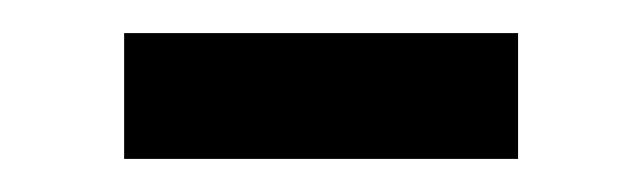

<svg xmlns="http://www.w3.org/2000/svg" viewBox="-20 -320 388 116"><path d="M293 -300V-224H55V-300Z"/></svg>

Font: Ruwudu SemiBold
Style: Regular
Weight: 600
Designer: Becca Hirsbrunner Spalinger
Foundry: SIL International
Version: Version 3.000